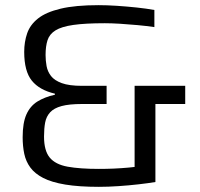

<svg xmlns="http://www.w3.org/2000/svg" viewBox="-20 -716 776 744"><path d="M363 8Q285.8 8 232.9 -0.8Q180 -9.6 147.4 -26.4Q114.8 -43.3 97.6 -66.8Q80.3 -90.3 74 -120Q67.8 -149.7 67.8 -184Q67.8 -240 82.3 -272.5Q96.8 -305 124.8 -322.5Q152.8 -340 192.8 -349V-353Q132.8 -367 103.3 -403.5Q73.8 -440 73.8 -515Q73.8 -553.7 85.3 -587Q96.8 -620.2 127.5 -644.5Q158.1 -668.8 215 -682.4Q271.8 -696 362 -696Q394.2 -696 432.8 -693.5Q471.5 -690.9 509.7 -686.9Q548 -682.8 578.2 -677.3V-611Q548.1 -615.5 513 -618.7Q477.9 -622 444.7 -624Q411.5 -626 386.3 -626Q310.2 -626 264.3 -619.4Q218.3 -612.8 195.1 -598.3Q171.9 -583.9 164.2 -560.3Q156.6 -536.7 156.6 -502.7Q156.6 -481.2 160.5 -459.8Q164.5 -438.4 177.8 -421.3Q191.1 -404.2 219.6 -393.8Q248.1 -383.4 297.7 -383.4H393.1V-313H297.7Q248.1 -313 218.6 -305Q189.1 -297 174.3 -280.8Q159.5 -264.7 155 -241.4Q150.6 -218 150.6 -186.8Q150.6 -132.3 172.6 -105.5Q194.7 -78.7 242 -70.1Q289.3 -61.5 363 -61.5Q391.8 -61.5 420.7 -62.7Q449.5 -64 478.3 -66.6Q507.1 -69.3 532.8 -73.1L501.6 -30.8V-383.4H697.7V-313H582.2V-10.7Q554.7 -6.1 517.3 -1.8Q480 2.5 439.9 5.2Q399.8 8 363 8Z"/></svg>

Font: Saira Thin
Style: Regular
Weight: 100
Designer: Hector Gatti with collaboration of the Omnibus-Type team
Foundry: Omnibus-Type
Version: Version 1.101